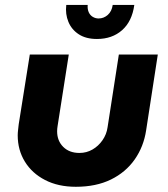

<svg xmlns="http://www.w3.org/2000/svg" viewBox="-20 -729 665 762"><path d="M606.3 -512.7 560 -212Q550.3 -147.3 514.7 -96.3Q479 -45.3 420.2 -16.5Q361.3 12.3 281 12.3Q211 12.3 159 -14.5Q107 -41.3 78.7 -87.5Q50.3 -133.7 50.3 -192Q50.3 -201.7 51.8 -213.8Q53.3 -226 54.3 -236L98.3 -512.7H253L208.7 -229.7Q207.7 -224.3 207.2 -218.3Q206.7 -212.3 206.7 -208Q206.7 -170.3 230.8 -146.2Q255 -122 295.3 -122Q323.7 -122 347.2 -135.7Q370.7 -149.3 386.8 -172.5Q403 -195.7 407 -224.3L451.7 -512.7ZM364.7 -574.3Q321.3 -574.3 292.8 -592.8Q264.3 -611.3 251.5 -642.2Q238.7 -673 243 -709.3H328Q326.7 -692.3 332.2 -680.3Q337.7 -668.3 348.3 -662Q359 -655.7 371.3 -655.7Q391.7 -655.7 407.7 -669.8Q423.7 -684 427.3 -709.3H513Q504 -644 464.5 -609.2Q425 -574.3 364.7 -574.3Z"/></svg>

Font: MuseoModerno Thin
Style: Italic
Weight: 100
Italic angle: -9°
Designer: Pablo Cosgaya, Héctor Gatti, Marcela Romero, and the Authors of The MuseoModerno Project.
Foundry: Omnibus-Type Team
Version: Version 1.003